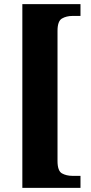

<svg xmlns="http://www.w3.org/2000/svg" viewBox="-20 -780 442 928"><path d="M88 128V-760H369V-703H331Q301 -703 279.5 -690.5Q258 -678 258 -631V-2Q258 46 279.5 58Q301 70 331 70H369V128Z"/></svg>

Font: Noto Serif Thai Condensed Black
Style: Regular
Weight: 900
Width: 3
Designer: Monotype Design Team
Foundry: Monotype Imaging Inc.
Version: Version 2.002; ttfautohint (v1.8.4.7-5d5b)